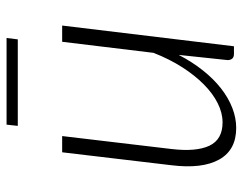

<svg xmlns="http://www.w3.org/2000/svg" viewBox="-94 -604 705 556"><g transform="rotate(-90 258.0 -325.5)"><path d="M47 0ZM142.5 -497.5 105 -181Q96.5 -109.5 114.5 -71.2Q132.5 -33 182 -33Q209.5 -33 237.5 -47Q265.5 -61 292 -87.2Q318.5 -113.5 342 -150.2Q365.5 -187 383.5 -233L415.5 -497.5H462.5L402.5 0H380.5Q371 0 366.8 -5Q362.5 -10 362.5 -18.5L377.5 -160Q357 -120.5 332.2 -89.5Q307.5 -58.5 280.2 -37.2Q253 -16 224 -4.8Q195 6.5 166 6.5Q102 6.5 74.5 -42.8Q47 -92 58 -181L95.5 -497.5ZM175.5 -658.5H426.5L422.5 -626H172Z"/></g></svg>

Font: Lato Light
Style: Italic
Weight: 300
Italic angle: -7°
Designer: Lukasz Dziedzic
Foundry: tyPoland Lukasz Dziedzic
Version: Version 2.007; 2014-02-27